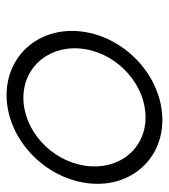

<svg xmlns="http://www.w3.org/2000/svg" viewBox="15 -517 513 583"><g transform="rotate(90 271.5 -225.5)"><path d="M77 -226C56 -95 143 11 269 11C395 11 514 -95 535 -226C556 -357 470 -462 344 -462C218 -462 98 -357 77 -226ZM129 -226C145 -329 239 -411 336 -411C433 -411 499 -329 483 -226C467 -123 375 -40 277 -40C180 -40 113 -123 129 -226Z"/></g></svg>

Font: Charger Sport
Style: ExLitObl
Weight: 200
Designer: Jasper
Foundry: Cannot Into Space Fonts
Version: Version 1.1